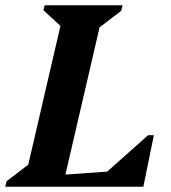

<svg xmlns="http://www.w3.org/2000/svg" viewBox="-47 -710 651 730"><path d="M-27 0 -22 -21 105 -118 50 -39 192 -651 227 -571 118 -671 123 -690H419L414 -669L287 -572L342 -651L191 0ZM175 0 185 -45 480 -66 465 0ZM332 0 342 -41 516 -196H538L498 0Z"/></svg>

Font: Platypi Light SemiBold
Style: Italic
Weight: 600
Italic angle: -13°
Version: Version 1.200